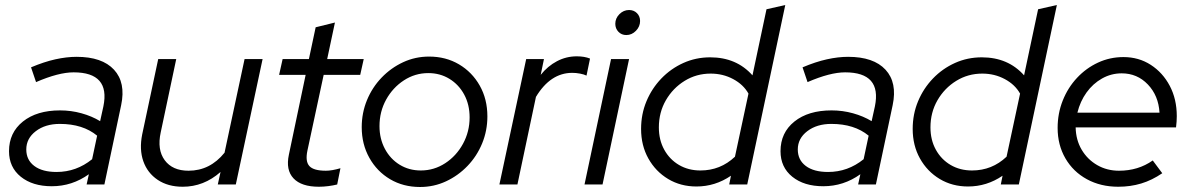

<svg xmlns="http://www.w3.org/2000/svg" viewBox="-20 -737 4759 767"><path d="M187 7Q110 7 63 -31Q16 -69 16 -133Q16 -207 71.5 -251.5Q127 -296 220 -296Q264 -296 305.5 -284.5Q347 -273 380 -253L393 -312Q421 -448 274 -448Q214 -448 124 -409L104 -468Q156 -490 201 -500Q246 -510 286 -510Q388 -510 435.5 -458.5Q483 -407 464 -317L397 0H326L335 -41Q268 7 187 7ZM206 -50Q285 -50 348 -101L368 -195Q311 -242 219 -242Q161 -242 123 -213Q85 -184 85 -140Q85 -98 117 -74Q149 -50 206 -50Z M710 9Q651 9 610 -18.5Q569 -46 552.5 -93Q536 -140 548 -200L612 -501H684L622 -208Q607 -139 638 -97Q669 -55 733 -55Q819 -55 877 -127L957 -501H1029L922 0H850L861 -50Q794 9 710 9Z M1254 9Q1184 9 1152.5 -24.5Q1121 -58 1134 -119L1201 -438H1095L1109 -501H1214L1241 -628L1318 -647L1287 -501H1433L1419 -438H1273L1208 -135Q1199 -92 1216 -73.5Q1233 -55 1282 -55Q1306 -55 1340 -65L1327 0Q1311 4 1291.5 6.5Q1272 9 1254 9Z M1658 10Q1591 10 1538.5 -21Q1486 -52 1455.5 -106.5Q1425 -161 1425 -229Q1425 -286 1446 -337Q1467 -388 1504.5 -427Q1542 -466 1590.5 -488.5Q1639 -511 1694 -511Q1761 -511 1813.5 -480Q1866 -449 1896.5 -395Q1927 -341 1927 -272Q1927 -215 1906 -164Q1885 -113 1847.5 -74Q1810 -35 1761.5 -12.5Q1713 10 1658 10ZM1661 -56Q1714 -56 1758.5 -85Q1803 -114 1829.5 -162.5Q1856 -211 1856 -268Q1856 -319 1834.5 -359Q1813 -399 1775.5 -422Q1738 -445 1691 -445Q1638 -445 1593.5 -416Q1549 -387 1522.5 -339Q1496 -291 1496 -233Q1496 -183 1517.5 -142.5Q1539 -102 1576.5 -79Q1614 -56 1661 -56Z M1975 0 2082 -501H2153L2140 -438Q2168 -473 2205 -492.5Q2242 -512 2284 -512Q2315 -512 2337 -503L2323 -435Q2313 -440 2297 -443Q2281 -446 2266 -446Q2179 -446 2121 -350L2047 0Z M2482 -597Q2463 -597 2450.5 -610Q2438 -623 2438 -642Q2438 -664 2454.5 -680.5Q2471 -697 2493 -697Q2512 -697 2524.5 -684.5Q2537 -672 2537 -653Q2537 -631 2520.5 -614Q2504 -597 2482 -597ZM2315 0 2421 -501H2493L2387 0Z M2762 8Q2699 8 2649 -22Q2599 -52 2570 -104Q2541 -156 2541 -222Q2541 -281 2562.5 -332.5Q2584 -384 2622 -423.5Q2660 -463 2710 -485.5Q2760 -508 2817 -508Q2922 -508 2986 -436L3042 -700L3117 -717L2965 0H2893L2900 -35Q2837 8 2762 8ZM2778 -56Q2858 -56 2916 -111L2970 -363Q2950 -399 2909 -421Q2868 -443 2819 -443Q2762 -443 2715 -414Q2668 -385 2640 -336.5Q2612 -288 2612 -228Q2612 -178 2633.5 -139Q2655 -100 2692.5 -78Q2730 -56 2778 -56Z M3269 7Q3192 7 3145 -31Q3098 -69 3098 -133Q3098 -207 3153.5 -251.5Q3209 -296 3302 -296Q3346 -296 3387.5 -284.5Q3429 -273 3462 -253L3475 -312Q3503 -448 3356 -448Q3296 -448 3206 -409L3186 -468Q3238 -490 3283 -500Q3328 -510 3368 -510Q3470 -510 3517.5 -458.5Q3565 -407 3546 -317L3479 0H3408L3417 -41Q3350 7 3269 7ZM3288 -50Q3367 -50 3430 -101L3450 -195Q3393 -242 3301 -242Q3243 -242 3205 -213Q3167 -184 3167 -140Q3167 -98 3199 -74Q3231 -50 3288 -50Z M3847 8Q3784 8 3734 -22Q3684 -52 3655 -104Q3626 -156 3626 -222Q3626 -281 3647.5 -332.5Q3669 -384 3707 -423.5Q3745 -463 3795 -485.5Q3845 -508 3902 -508Q4007 -508 4071 -436L4127 -700L4202 -717L4050 0H3978L3985 -35Q3922 8 3847 8ZM3863 -56Q3943 -56 4001 -111L4055 -363Q4035 -399 3994 -421Q3953 -443 3904 -443Q3847 -443 3800 -414Q3753 -385 3725 -336.5Q3697 -288 3697 -228Q3697 -178 3718.5 -139Q3740 -100 3777.5 -78Q3815 -56 3863 -56Z M4447 9Q4377 9 4322 -21Q4267 -51 4236 -104.5Q4205 -158 4205 -226Q4205 -284 4225.5 -335.5Q4246 -387 4282.5 -426Q4319 -465 4366.5 -487Q4414 -509 4468 -509Q4529 -509 4577 -478Q4625 -447 4653 -394Q4681 -341 4681 -273Q4681 -252 4678 -228H4277Q4278 -178 4301 -139Q4324 -100 4363 -77.5Q4402 -55 4450 -55Q4527 -55 4585 -96L4623 -45Q4582 -17 4539 -4Q4496 9 4447 9ZM4284 -287H4612Q4608 -355 4565.5 -399.5Q4523 -444 4461 -444Q4419 -444 4382.5 -423.5Q4346 -403 4320.5 -367.5Q4295 -332 4284 -287Z"/></svg>

Font: Red Hat Display
Style: Italic
Weight: 400
Italic angle: -12°
Designer: Pentagram, MCKL
Foundry: Pentagram, MCKL
Version: Version 1.023; ttfautohint (v1.8.3)